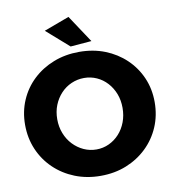

<svg xmlns="http://www.w3.org/2000/svg" viewBox="-98 -1007 1000 1106"><g transform="rotate(-10 402.0 -454.0)"><path d="M402 -712Q484 -712 552.5 -685Q621 -658 672.5 -609Q724 -560 752.5 -494.5Q781 -429 781 -352Q781 -274 752.5 -207.5Q724 -141 672.5 -91.5Q621 -42 552.5 -14.5Q484 13 402 13Q321 13 252 -14.5Q183 -42 131.5 -91.5Q80 -141 51.5 -207.5Q23 -274 23 -352Q23 -429 51.5 -495Q80 -561 131.5 -609.5Q183 -658 252 -685Q321 -712 402 -712ZM404 -559Q365 -559 329.5 -543.5Q294 -528 267.5 -499.5Q241 -471 226 -433.5Q211 -396 211 -351Q211 -307 226 -268.5Q241 -230 268 -201.5Q295 -173 330 -157Q365 -141 404 -141Q443 -141 477.5 -157Q512 -173 538 -201.5Q564 -230 578.5 -268.5Q593 -307 593 -351Q593 -396 578.5 -433.5Q564 -471 538 -499.5Q512 -528 477.5 -543.5Q443 -559 404 -559ZM377 -921 483 -761 360 -751 229 -866Z"/></g></svg>

Font: Alexandria
Style: Bold
Weight: 700
Designer: Mohamed Gaber
Foundry: Kief Type Foundry
Version: Version 5.100